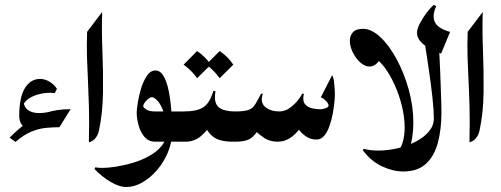

<svg xmlns="http://www.w3.org/2000/svg" viewBox="-20 -583 2063 790"><path d="M88.9 -53.7Q72.3 -63 65.7 -76.2Q59.1 -89.4 59.1 -105.5Q59.1 -182.6 82.5 -220.5Q106 -258.3 145 -258.3Q164.1 -258.3 183.1 -247.3Q202.1 -236.3 214.4 -217.3L205.1 -199.7Q197.3 -201.2 185.5 -201.2Q161.6 -201.2 137.5 -194.6Q113.3 -188 95.7 -175.5Q78.1 -163.1 74.7 -146.5L77.1 -162.6Q80.1 -139.6 97.4 -128.7Q114.7 -117.7 141.6 -117.7Q163.1 -117.7 190.9 -124.5ZM270.5 -133.8 224.6 -59.6Q199.2 -59.6 169.9 -56.9Q140.6 -54.2 108.9 -41.3Q77.1 -28.3 43.9 1L19.5 -16.6Q51.8 -49.3 87.4 -75.9Q123 -102.5 167.5 -118.2Q211.9 -133.8 270.5 -133.8Z M338.4 -452.1 400.4 -533.7Q397.9 -457 401.4 -372.1Q404.8 -287.1 403.8 -203.1Q402.8 -119.1 387.2 -45.9Q383.3 -27.3 372.3 -14.2Q361.3 -1 345.7 2.4Q347.7 -83.5 345.9 -144.5Q344.2 -205.6 341.8 -253.7Q339.4 -301.8 337.9 -348.1Q336.4 -394.5 338.4 -452.1Z M500 186.5Q470.2 186.5 433.8 164.6Q397.5 142.6 368.7 112.3L372.1 105.5Q385.3 107.9 401.4 107.9Q422.9 107.9 455.6 103Q488.3 98.1 524.4 87.6Q560.5 77.1 592.3 59.8Q624 42.5 644.3 18.3Q664.6 -5.9 664.6 -38.6Q664.6 -90.8 653.1 -122.6Q641.6 -154.3 627.7 -168.7Q613.8 -183.1 605.5 -183.1Q595.7 -183.1 582.5 -169.2Q569.3 -155.3 569.3 -145.5Q569.3 -141.1 581.5 -132.8Q593.8 -124.5 617.2 -124.5H733.9Q742.2 -124.5 747.6 -113.8Q752.9 -103 755.6 -88.4Q758.3 -73.7 758.3 -62.5Q758.3 -50.8 755.6 -36.1Q752.9 -21.5 747.6 -10.7Q742.2 0 733.9 0H619.1Q590.8 0 574 -20.3Q557.1 -40.5 549.8 -68.6Q542.5 -96.7 542.5 -119.6Q542.5 -132.3 546.9 -160.4Q551.3 -188.5 560.5 -219Q569.8 -249.5 584.5 -271.2Q599.1 -293 619.6 -293Q639.2 -293 652.3 -271.2Q665.5 -249.5 673.3 -212.9Q681.2 -176.3 684.6 -131.6Q688 -86.9 688 -41Q688 2.4 671.1 43.2Q654.3 84 626.7 116.2Q599.1 148.4 565.9 167.5Q532.7 186.5 500 186.5Z M733.9 0Q724.1 0 715.8 -18.3Q707.5 -36.6 707.5 -62.5Q707.5 -87.9 715.8 -106.2Q724.1 -124.5 733.9 -124.5H736.3Q790.5 -124.5 816.9 -141.8Q843.3 -159.2 857.9 -209L866.7 -207.5Q864.3 -194.3 864.3 -184.1Q864.3 -150.4 885.7 -137.5Q907.2 -124.5 946.3 -124.5H948.7Q959 -124.5 970.5 -106.2Q981.9 -87.9 981.9 -62.5Q981.9 -36.6 970.7 -18.3Q959.5 0 948.7 0H937Q886.2 0 859.4 -18.6Q832.5 -37.1 810.5 -90.8L856.4 -83Q835 -46.4 807.1 -23.2Q779.3 0 743.7 0ZM791 -373Q825.2 -350.1 847.2 -316.9L791 -261.2Q769 -293 735.4 -316.9ZM883.8 -373Q918 -350.1 939.9 -316.9L883.8 -261.2Q861.8 -293 828.1 -316.9Z M948.7 0Q940.9 0 935.3 -10.7Q929.7 -21.5 927 -35.9Q924.3 -50.3 924.3 -62Q924.3 -73.2 927 -87.9Q929.7 -102.5 935.3 -113.5Q940.9 -124.5 948.7 -124.5Q986.3 -124.5 1003.4 -131.1Q1020.5 -137.7 1030 -153.6Q1039.6 -169.4 1054.2 -197.3H1061.5Q1049.3 -161.1 1071.5 -142.8Q1093.8 -124.5 1129.4 -124.5Q1152.8 -124.5 1173.1 -139.4Q1193.4 -154.3 1206.8 -171.9Q1220.2 -189.5 1223.1 -197.3H1230.5Q1223.6 -168.5 1234.9 -154.8Q1246.1 -141.1 1264.9 -137.2Q1283.7 -133.3 1298.8 -133.3Q1306.2 -133.3 1319.1 -137.7Q1332 -142.1 1332 -148.4Q1332 -156.7 1320.3 -168.7Q1308.6 -180.7 1299.8 -182.1L1346.2 -272.9Q1351.1 -269 1353.5 -252.2Q1356 -235.4 1356.9 -218.3Q1357.9 -201.2 1357.9 -195.8Q1357.9 -185.1 1356 -163.3Q1354 -141.6 1349.1 -115.2Q1344.2 -88.9 1335.7 -64.5Q1327.1 -40 1314 -24.4Q1300.8 -8.8 1281.7 -8.8Q1258.8 -8.8 1239.5 -21.5Q1220.2 -34.2 1207 -53.2L1213.9 -53.7Q1172.9 0 1123.5 0Q1090.8 0 1068.8 -14.4Q1046.9 -28.8 1034.2 -41.5L1040 -43.9Q1022 -17.1 1002.2 -8.5Q982.4 0 948.7 0Z M1722.2 -439.9 1784.2 -409.7Q1786.1 -392.6 1787.8 -361.3Q1789.6 -330.1 1791 -293Q1792.5 -255.9 1793.7 -220.2Q1794.9 -184.6 1795.7 -158Q1796.4 -131.3 1796.4 -121.6Q1796.4 -51.3 1781.7 3.9Q1767.1 59.1 1732.7 90.8Q1698.2 122.6 1639.6 122.6Q1597.7 122.6 1552.5 101.8Q1507.3 81.1 1473.1 35.6L1476.1 29.3Q1503.9 36.6 1534.7 36.6Q1575.7 36.6 1616.7 26.9Q1657.7 17.1 1691.2 -0.5Q1724.6 -18.1 1744.9 -42.2Q1765.1 -66.4 1765.1 -95.7Q1765.1 -127.4 1759.5 -179.9Q1753.9 -232.4 1744.1 -299.1Q1734.4 -365.7 1722.2 -439.9ZM1765.1 -563 1774.9 -557.6Q1756.8 -518.6 1769.3 -492.2Q1781.7 -465.8 1832 -451.7L1794.9 -362.3Q1741.2 -382.8 1718.5 -403.8Q1695.8 -424.8 1695.8 -447.8Q1695.8 -463.4 1707.5 -486.3Q1719.2 -509.3 1735.4 -530.5Q1751.5 -551.8 1765.1 -563ZM1473.6 -464.4Q1508.8 -464.4 1545.4 -429.9Q1582 -395.5 1612.5 -338.6Q1643.1 -281.7 1661.9 -213.9Q1680.7 -146 1680.7 -78.6Q1680.7 -51.3 1677.2 -24.9Q1673.8 1.5 1665.5 25.9Q1660.6 41 1647.2 43.7Q1633.8 46.4 1612.3 47.4Q1629.4 28.8 1637.2 1.5Q1645 -25.9 1645 -58.1Q1645 -101.1 1633.5 -147.5Q1622.1 -193.8 1603 -235.6Q1584 -277.3 1560.8 -307.6Q1537.6 -337.9 1515.1 -348.6L1548.8 -350.1Q1539.1 -328.1 1526.4 -318.6Q1513.7 -309.1 1501 -309.1Q1481 -309.1 1462.2 -326.2Q1443.4 -343.3 1431.4 -367.9Q1419.4 -392.6 1419.4 -415.5Q1419.4 -435.5 1431.9 -450Q1444.3 -464.4 1473.6 -464.4Z M1904.3 -452.1 1966.3 -533.7Q1963.9 -457 1967.3 -372.1Q1970.7 -287.1 1969.7 -203.1Q1968.8 -119.1 1953.1 -45.9Q1949.2 -27.3 1938.2 -14.2Q1927.2 -1 1911.6 2.4Q1913.6 -83.5 1911.9 -144.5Q1910.2 -205.6 1907.7 -253.7Q1905.3 -301.8 1903.8 -348.1Q1902.3 -394.5 1904.3 -452.1Z"/></svg>

Font: Lateef
Style: Bold
Weight: 700
Designer: SIL International
Foundry: SIL International
Version: Version 4.200